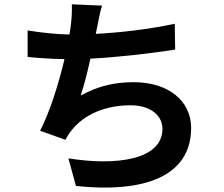

<svg xmlns="http://www.w3.org/2000/svg" viewBox="-20 -820 1040 890"><path d="M790 -710C671 -684 537 -669 424 -663L430 -693C437 -726 442 -759 453 -794L313 -800C314 -767 313 -743 308 -700C307 -688 304 -675 302 -660C242 -661 167 -669 108 -679V-556C158 -551 216 -547 279 -546C253 -437 213 -305 166 -214L283 -172C293 -189 300 -202 311 -215C370 -291 471 -332 585 -332C681 -332 733 -282 733 -223C733 -77 514 -51 297 -86L332 42C652 76 866 -4 866 -227C866 -353 760 -439 600 -439C509 -439 434 -421 354 -377C370 -425 386 -488 399 -548C532 -555 689 -574 792 -590Z"/></svg>

Font: Noto Sans CJK JP Bold
Style: Regular
Weight: 700
Designer: Ryoko NISHIZUKA (kana & ideographs); Paul D. Hunt (Latin, Greek & Cyrillic); Wenlong ZHANG (bopomofo); Sandoll Communica
Foundry: Adobe Systems Incorporated
Version: Version 1.004;PS 1.004;hotconv 1.0.82;makeotf.lib2.5.63406